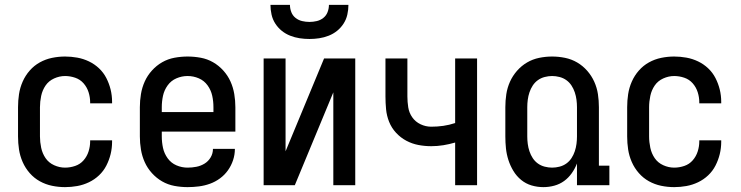

<svg xmlns="http://www.w3.org/2000/svg" viewBox="-20 -760 3040 788"><path d="M247 8Q220 8 193.5 2.5Q167 -3 143.5 -16Q120 -29 102 -49.5Q84 -70 73 -95Q62 -120 58 -146.5Q54 -173 54 -200V-320Q54 -347 58 -373.5Q62 -400 73 -425Q84 -450 102 -470.5Q120 -491 143.5 -504Q167 -517 193.5 -522.5Q220 -528 247 -528Q272 -528 297 -523.5Q322 -519 345 -508Q368 -497 386.5 -479.5Q405 -462 416.5 -439.5Q428 -417 434 -392.5Q440 -368 440 -342V-336H350V-340Q350 -361 343.5 -381.5Q337 -402 323 -418Q309 -434 288.5 -441Q268 -448 247 -448Q224 -448 202 -438Q180 -428 167 -409Q154 -390 149 -366.5Q144 -343 144 -320V-200Q144 -177 149 -153.5Q154 -130 167 -111Q180 -92 202 -82Q224 -72 247 -72Q268 -72 288.5 -79Q309 -86 323 -102Q337 -118 343.5 -138.5Q350 -159 350 -180V-184H440V-178Q440 -152 434 -127.5Q428 -103 416.5 -80.5Q405 -58 386.5 -40.5Q368 -23 345 -12Q322 -1 297 3.5Q272 8 247 8Z M750 8Q723 8 696 3Q669 -2 645.5 -15.5Q622 -29 603.5 -49.5Q585 -70 574 -94.5Q563 -119 558.5 -146Q554 -173 554 -200V-320Q554 -347 558.5 -374Q563 -401 574 -425.5Q585 -450 603.5 -470.5Q622 -491 645.5 -504.5Q669 -518 696 -523Q723 -528 750 -528Q777 -528 804 -523Q831 -518 854.5 -504.5Q878 -491 896.5 -470.5Q915 -450 926 -425.5Q937 -401 941.5 -374Q946 -347 946 -320V-220H644V-200Q644 -176 649 -153Q654 -130 668 -110.5Q682 -91 704 -81.5Q726 -72 750 -72Q768 -72 786 -75.5Q804 -79 819.5 -88.5Q835 -98 844.5 -114Q854 -130 854 -149H944Q944 -125 936.5 -102.5Q929 -80 915.5 -61Q902 -42 883 -28Q864 -14 842 -6Q820 2 796.5 5Q773 8 750 8ZM856 -300V-320Q856 -344 851 -367Q846 -390 832 -409.5Q818 -429 796 -438.5Q774 -448 750 -448Q726 -448 704 -438.5Q682 -429 668 -409.5Q654 -390 649 -367Q644 -344 644 -320V-300Z M1062 0V-520H1152V-139L1310 -520H1438V0H1348V-381L1190 0ZM1250 -600Q1230 -600 1210 -603Q1190 -606 1171 -613.5Q1152 -621 1136.5 -633.5Q1121 -646 1110 -663Q1099 -680 1094.5 -700Q1090 -720 1090 -740H1170Q1170 -725 1175.5 -710.5Q1181 -696 1193 -686.5Q1205 -677 1220 -673.5Q1235 -670 1250 -670Q1265 -670 1280 -673.5Q1295 -677 1307 -686.5Q1319 -696 1324.5 -710.5Q1330 -725 1330 -740H1410Q1410 -720 1405.5 -700Q1401 -680 1390 -663Q1379 -646 1363.5 -633.5Q1348 -621 1329 -613.5Q1310 -606 1290 -603Q1270 -600 1250 -600Z M1848 0V-175Q1824 -168 1799.5 -164Q1775 -160 1750 -160Q1723 -160 1697 -165Q1671 -170 1647.5 -182.5Q1624 -195 1605.5 -215Q1587 -235 1577 -260Q1567 -285 1564.5 -311.5Q1562 -338 1562 -364V-520H1652V-364Q1652 -342 1655.5 -319.5Q1659 -297 1672 -278.5Q1685 -260 1706 -250Q1727 -240 1750 -240Q1775 -240 1799.5 -243.5Q1824 -247 1848 -255V-520H1938V0Z M2210 8Q2185 8 2161.5 1Q2138 -6 2119 -21.5Q2100 -37 2087 -58.5Q2074 -80 2066.5 -103.5Q2059 -127 2056.5 -151Q2054 -175 2054 -200V-320Q2054 -347 2058 -373.5Q2062 -400 2073 -424.5Q2084 -449 2102 -469.5Q2120 -490 2143 -503.5Q2166 -517 2192.5 -522.5Q2219 -528 2246 -528Q2273 -528 2299.5 -522.5Q2326 -517 2349 -503.5Q2372 -490 2390 -469.5Q2408 -449 2419 -424.5Q2430 -400 2434 -373.5Q2438 -347 2438 -320V-80H2481V0H2348V-89Q2340 -68 2326.5 -49Q2313 -30 2295 -17Q2277 -4 2255 2Q2233 8 2210 8ZM2246 -72Q2261 -72 2276.5 -76Q2292 -80 2304.5 -89Q2317 -98 2325.5 -111Q2334 -124 2339 -139Q2344 -154 2346 -169.5Q2348 -185 2348 -200V-320Q2348 -335 2346 -350.5Q2344 -366 2339 -381Q2334 -396 2325.5 -409Q2317 -422 2304.5 -431Q2292 -440 2276.5 -444Q2261 -448 2246 -448Q2231 -448 2215.5 -444Q2200 -440 2187.5 -431Q2175 -422 2166.5 -409Q2158 -396 2153 -381Q2148 -366 2146 -350.5Q2144 -335 2144 -320V-200Q2144 -185 2146 -169.5Q2148 -154 2153 -139Q2158 -124 2166.5 -111Q2175 -98 2187.5 -89Q2200 -80 2215.5 -76Q2231 -72 2246 -72Z M2747 8Q2720 8 2693.5 2.5Q2667 -3 2643.5 -16Q2620 -29 2602 -49.5Q2584 -70 2573 -95Q2562 -120 2558 -146.5Q2554 -173 2554 -200V-320Q2554 -347 2558 -373.5Q2562 -400 2573 -425Q2584 -450 2602 -470.5Q2620 -491 2643.5 -504Q2667 -517 2693.5 -522.5Q2720 -528 2747 -528Q2772 -528 2797 -523.5Q2822 -519 2845 -508Q2868 -497 2886.5 -479.5Q2905 -462 2916.5 -439.5Q2928 -417 2934 -392.5Q2940 -368 2940 -342V-336H2850V-340Q2850 -361 2843.5 -381.5Q2837 -402 2823 -418Q2809 -434 2788.5 -441Q2768 -448 2747 -448Q2724 -448 2702 -438Q2680 -428 2667 -409Q2654 -390 2649 -366.5Q2644 -343 2644 -320V-200Q2644 -177 2649 -153.5Q2654 -130 2667 -111Q2680 -92 2702 -82Q2724 -72 2747 -72Q2768 -72 2788.5 -79Q2809 -86 2823 -102Q2837 -118 2843.5 -138.5Q2850 -159 2850 -180V-184H2940V-178Q2940 -152 2934 -127.5Q2928 -103 2916.5 -80.5Q2905 -58 2886.5 -40.5Q2868 -23 2845 -12Q2822 -1 2797 3.5Q2772 8 2747 8Z"/></svg>

Font: Iosevka Bendy Medium
Style: Regular
Weight: 500
Monospace: yes
Designer: Belleve Invis
Foundry: Belleve Invis
Version: Version 30.1.2